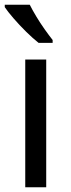

<svg xmlns="http://www.w3.org/2000/svg" viewBox="-21 -786 299 806"><path d="M173 0H85V-536H173ZM104 -766Q115 -744 131.5 -716.5Q148 -689 166.5 -663Q185 -637 200 -618V-606H141Q118 -624 89 -652.5Q60 -681 35.5 -709.5Q11 -738 -1 -756V-766Z"/></svg>

Font: Noto Sans Ogham
Style: Regular
Weight: 400
Designer: Monotype Design Team
Foundry: Monotype Imaging Inc.
Version: Version 2.001; ttfautohint (v1.8.4.7-5d5b)